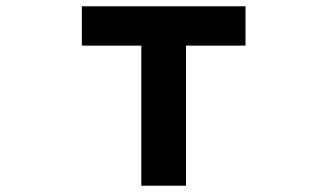

<svg xmlns="http://www.w3.org/2000/svg" viewBox="-20 -538 1040 610"><path d="M429 -393H240V-518H760V-393H571V52H429Z"/></svg>

Font: LINE Seed JP_TTF Bold
Style: Regular
Weight: 700
Designer: LINE & Fontrix & Fontworks
Version: Version 1.009